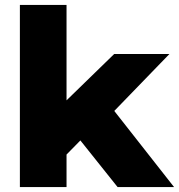

<svg xmlns="http://www.w3.org/2000/svg" viewBox="-20 -762 729 782"><path d="M219 -100 224 -327 445 -542H670L425 -289L328 -211ZM61 0V-742H251V0ZM459 0 293 -208 411 -354 689 0Z"/></svg>

Font: MOST Montserrat ExtraBold
Style: Regular
Weight: 800
Designer: Julieta Ulanovsky
Foundry: Julieta Ulanovsky
Version: Version 8.000;March 11, 2024;FontCreator 15.0.0.2926 64-bit